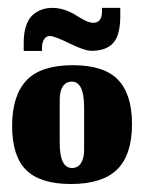

<svg xmlns="http://www.w3.org/2000/svg" viewBox="-20 -453 360 480"><path d="M85 -325.7V-334.7Q85 -346.3 90.2 -354.7Q95.3 -363 105 -363Q116 -363 153.7 -344.5Q191.3 -326 208.7 -326Q245.3 -326 263 -345.5Q280.7 -365 280.7 -413V-433.3H235V-424.7Q235 -396 213 -396Q204.3 -396 192.7 -401.8Q181 -407.7 170.3 -414.7Q159.7 -421.7 143.7 -427.5Q127.7 -433.3 111.7 -433.3Q97.3 -433.3 85.3 -429.3Q73.3 -425.3 62.5 -416.2Q51.7 -407 45.5 -389.2Q39.3 -371.3 39.3 -346.3V-325.7ZM160 -33Q129.3 -33 129.3 -96V-204.3Q129.3 -225.7 137.3 -237.3Q145.3 -249 159.7 -249Q190.3 -249 190.3 -184V-78.7Q190.3 -57.3 182.5 -45.2Q174.7 -33 160 -33ZM157.3 7Q236.3 7 273.2 -29.7Q310 -66.3 310 -143Q310 -217 275.2 -253.5Q240.3 -290 162 -290Q81.7 -290 46 -251.8Q10.3 -213.7 10.3 -138.3Q10.3 -62.3 45.7 -27.7Q81 7 157.3 7Z"/></svg>

Font: Jomhuria
Style: Regular
Weight: 400
Designer: Arabic design by Kourosh Beigpour, Latin design by Eben Sorkin, engineering by Lasse Fister and Khaled Hosney
Version: Version 1.0010